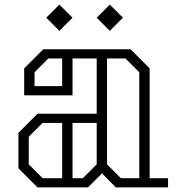

<svg xmlns="http://www.w3.org/2000/svg" viewBox="-20 -814 770 834"><path d="M710 -40V0H483L423 -61L362 0H143L60 -83V-237L143 -320H400V-560H295V-400H85V-517L168 -600H547L630 -517V-40ZM250 -560H190L130 -500V-440H250ZM505 -40H585V-500L525 -560H445V-100ZM165 -40H250V-280H165L105 -220V-100ZM400 -100V-280H295V-40H340ZM238 -680 295 -737 238 -794 181 -737ZM457 -680 514 -737 457 -794 400 -737Z"/></svg>

Font: Kumar One Outline
Style: Regular
Weight: 400
Designer: Parimal Parmar
Foundry: Indian Type Foundry
Version: Version 1.000;PS 1.000;hotconv 1.0.88;makeotf.lib2.5.647800